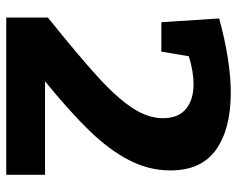

<svg xmlns="http://www.w3.org/2000/svg" viewBox="-92 -666 758 614"><g transform="rotate(90 287.0 -359.0)"><path d="M539 -124V0H36V-133Q158 -231 225 -292Q292 -353 325 -403Q358 -453 358 -501Q358 -550 328.5 -574.5Q299 -599 249 -599Q210 -599 160 -584L145 -496H51L39 -681Q176 -718 277 -718Q392 -718 458.5 -671Q525 -624 525 -525Q525 -456 492 -392.5Q459 -329 398.5 -266.5Q338 -204 240 -124Z"/></g></svg>

Font: Bitter Pro OGT
Style: Bold
Weight: 700
Designer: Sol Matas, and Bitter project Authors
Foundry: Sol Matas
Version: Version 2.110